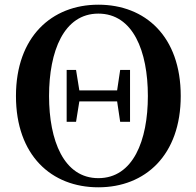

<svg xmlns="http://www.w3.org/2000/svg" viewBox="-20 -779 837 818"><path d="M399 19C599 19 750 -118 750 -370C750 -624 599 -759 399 -759C200 -759 48 -622 48 -370C48 -117 199 19 399 19ZM399 -20C252 -20 189 -180 189 -370C189 -561 252 -721 399 -721C547 -721 610 -561 610 -370C610 -180 547 -20 399 -20ZM492 -260H534V-481H492L479 -394H318L304 -481H264V-260H304L318 -347H479Z"/></svg>

Font: GenRyuMin2 TW B
Style: Regular
Weight: 700
Version: Version 2.100;PS 2.1;hotconv 16.6.51;makeotf.lib2.5.65220 DE